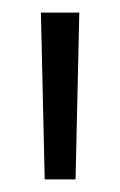

<svg xmlns="http://www.w3.org/2000/svg" viewBox="-20 -760 191 305"><path d="M106 -740 100 -475H51L45 -740Z"/></svg>

Font: Pathway Extreme 8pt Thin 12pt Thin
Style: Regular
Weight: 250
Version: Version 1.001;gftools[0.9.26]